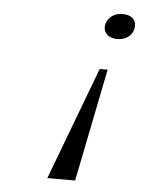

<svg xmlns="http://www.w3.org/2000/svg" viewBox="-52 -772 718 819"><g transform="rotate(5 307.0 -362.5)"><path d="M397 -483 300 0H181L363 -483ZM425 -617Q399 -617 384 -630Q369 -643 369 -662Q369 -679 377.5 -693Q386 -707 402 -716Q418 -725 441 -725Q468 -725 482.5 -712.5Q497 -700 497 -680Q497 -663 488.5 -648.5Q480 -634 464 -625.5Q448 -617 425 -617Z"/></g></svg>

Font: Intel One Mono Light
Style: Italic
Weight: 300
Italic angle: -16°
Monospace: yes
Designer: Fred Shallcrass
Foundry: Frere-Jones Type LLC
Version: Version 1.004